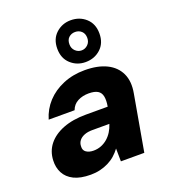

<svg xmlns="http://www.w3.org/2000/svg" viewBox="-144 -893 892 1010"><g transform="rotate(-20 302.0 -388.0)"><path d="M191 12Q133 12 97 -6Q61 -24 44.5 -55.5Q28 -87 30 -126Q32 -177 62 -214.5Q92 -252 146 -273Q200 -294 274 -294H396Q402 -328 397.5 -350.5Q393 -373 375.5 -383.5Q358 -394 325 -394Q291 -394 264 -380Q237 -366 226 -336H81Q97 -390 134 -430Q171 -470 226 -493Q281 -516 347 -516Q420 -516 469 -492Q518 -468 539.5 -422.5Q561 -377 549 -312L494 0H363L362 -72Q348 -53 330.5 -37.5Q313 -22 291 -11Q269 0 244 6Q219 12 191 12ZM248 -102Q271 -102 291 -110Q311 -118 327 -132Q343 -146 354.5 -164.5Q366 -183 373 -205V-206H277Q252 -206 233 -198.5Q214 -191 203.5 -177.5Q193 -164 193 -146Q191 -124 207 -113Q223 -102 248 -102ZM368 -554Q320 -554 285.5 -585.5Q251 -617 251 -671Q251 -725 285.5 -756.5Q320 -788 368 -788Q418 -788 452.5 -756.5Q487 -725 487 -671Q487 -617 452.5 -585.5Q418 -554 368 -554ZM369 -619Q389 -619 404 -633.5Q419 -648 419 -671Q419 -695 404.5 -708.5Q390 -722 369 -722Q348 -722 333.5 -709Q319 -696 319 -671Q319 -648 334 -633.5Q349 -619 369 -619Z"/></g></svg>

Font: DM Sans Black
Style: Italic
Weight: 900
Italic angle: -10°
Designer: Colophon Foundry, Jonny Pinhorn
Foundry: Colophon Foundry
Version: Version 4.004;gftools[0.9.30]